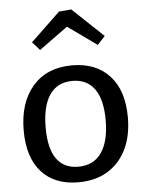

<svg xmlns="http://www.w3.org/2000/svg" viewBox="-56 -847 688 902"><g transform="rotate(-5 288.0 -396.0)"><path d="M295 -540Q407 -540 471 -470.5Q535 -401 535 -274Q535 -187 504 -123.5Q473 -60 415.5 -25Q358 10 277 10Q166 10 104 -58.5Q42 -127 42 -254Q42 -386 109 -463Q176 -540 295 -540ZM290 -467Q219 -467 182.5 -413.5Q146 -360 146 -259Q146 -160 181 -111.5Q216 -63 283 -63Q356 -63 393 -117Q430 -171 430 -269Q430 -368 394 -417.5Q358 -467 290 -467ZM152 -625 117 -664 256 -797 314 -802 460 -664 424 -625 287 -723Z"/></g></svg>

Font: Bitter Medium
Style: Regular
Weight: 500
Designer: Sol Matas, and Bitter project Authors
Foundry: Sol Matas
Version: Version 2.001